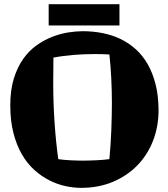

<svg xmlns="http://www.w3.org/2000/svg" viewBox="-20 -886 816 930"><path d="M509.8 -115.2Q512.7 -144.5 515.1 -179.7Q517.6 -214.8 519 -251.5Q520.5 -288.1 521.2 -323.5Q522 -358.9 522 -388.2Q522 -444.3 519 -505.1Q516.1 -565.9 509.8 -622.1Q502.4 -622.6 492.2 -623Q481.9 -623.5 470.9 -623.8Q460 -624 449.7 -624Q439.5 -624 432.1 -624Q410.2 -624 385.5 -623Q360.8 -622.1 335.4 -619.9Q310.1 -617.7 285.4 -614.5Q260.7 -611.3 238.8 -606.9Q238.8 -596.2 238.5 -579.3Q238.3 -562.5 238.3 -544.7Q238.3 -526.9 238 -510.5Q237.8 -494.1 237.8 -483.9Q237.8 -392.6 243.9 -298.3Q250 -204.1 262.2 -115.2Q274.4 -113.3 289.8 -111.8Q305.2 -110.4 321.3 -109.6Q337.4 -108.9 353 -108.4Q368.7 -107.9 380.9 -107.9Q394.5 -107.9 411.1 -108.4Q427.7 -108.9 444.8 -109.6Q461.9 -110.4 478.8 -111.8Q495.6 -113.3 509.8 -115.2ZM748 -353Q748 -272.9 721.2 -204.1Q694.3 -135.3 645 -84.7Q595.7 -34.2 526.6 -5.1Q457.5 23.9 373 23.9Q336.4 23.9 296.9 15.4Q257.3 6.8 219.2 -12.5Q181.2 -31.7 146.7 -62.5Q112.3 -93.3 86.4 -137.7Q60.5 -182.1 45.2 -241.2Q29.8 -300.3 29.8 -376Q29.8 -450.2 47.1 -505.9Q64.5 -561.5 92.8 -601.3Q121.1 -641.1 158 -667Q194.8 -692.9 233.9 -708Q272.9 -723.1 311 -729Q349.1 -734.9 380.9 -734.9Q430.2 -734.9 476.3 -725.8Q522.5 -716.8 563 -697.5Q603.5 -678.2 637.2 -647.9Q670.9 -617.7 695.3 -575.2Q719.7 -532.7 733.6 -477.5Q747.6 -422.4 748 -353ZM558.6 -762.7H215.8V-865.7H558.6Z"/></svg>

Font: Galindo
Style: Regular
Weight: 400
Version: Version 1.000